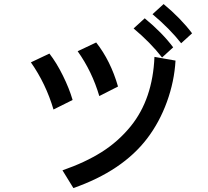

<svg xmlns="http://www.w3.org/2000/svg" viewBox="-20 -912 1040 962"><path d="M744.1 -840.8 799.8 -891.6Q885.7 -820.3 942.4 -745.1L887.7 -695.3Q831.1 -767.6 744.1 -840.8ZM649.4 -769.5 705.1 -820.3Q793 -748 847.7 -674.8L792 -624Q734.4 -698.2 649.4 -769.5ZM134.8 -599.6 227.5 -643.6Q262.7 -598.6 294.9 -533.7Q327.1 -468.8 343.8 -411.1L248 -363.3Q210 -492.2 134.8 -599.6ZM369.1 -655.3 461.9 -699.2Q534.2 -607.4 571.3 -478.5L477.5 -430.7Q441.4 -553.7 369.1 -655.3ZM293 -58.6Q406.2 -97.7 489.7 -150.4Q573.2 -203.1 635.7 -280.3Q745.1 -416 753.9 -627L859.4 -608.4Q853.5 -503.9 816.4 -401.9Q779.3 -299.8 717.8 -218.8Q593.8 -55.7 347.7 30.3Z"/></svg>

Font: Gothic A1 SemiBold
Style: Regular
Weight: 600
Version: Version 2.50